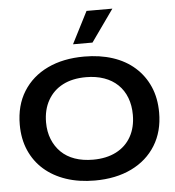

<svg xmlns="http://www.w3.org/2000/svg" viewBox="-53 -785 769 844"><g transform="rotate(-5 331.5 -363.0)"><path d="M332 10Q262 10 205.5 -9Q149 -28 108.5 -63.5Q68 -99 46 -149.5Q24 -200 24 -263Q24 -348 62.5 -409.5Q101 -471 170 -504Q239 -537 332 -537Q401 -537 457.5 -518.5Q514 -500 554.5 -464Q595 -428 617 -377.5Q639 -327 639 -263Q639 -180 601 -118.5Q563 -57 494 -23.5Q425 10 332 10ZM332 -82Q391 -82 434 -104Q477 -126 500 -167Q523 -208 523 -263Q523 -305 510 -339Q497 -373 472 -397Q447 -421 411.5 -433.5Q376 -446 332 -446Q272 -446 229.5 -424Q187 -402 163.5 -360.5Q140 -319 140 -263Q140 -222 153.5 -188.5Q167 -155 191.5 -131Q216 -107 251.5 -94.5Q287 -82 332 -82ZM288 -595 360 -736H474L374 -595Z"/></g></svg>

Font: Mona Sans Expanded Medium
Style: Regular
Weight: 500
Width: 7
Designer: Deni Anggara
Foundry: GitHub
Version: Version 2.000